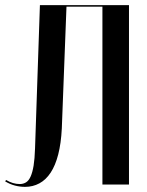

<svg xmlns="http://www.w3.org/2000/svg" viewBox="-25 -719 571 748"><path d="M-5 -12.5Q13.5 -1.2 33.1 3.9Q52.8 9 72.5 9Q103.2 9 128.6 -4.8Q154 -18.5 172.4 -46.5Q190.8 -74.5 201.8 -117.2Q212.8 -160 215.8 -218.2L234 -693H374V0H477.5V-699H130.5L111.5 -141Q110.2 -100.2 105.9 -73.6Q101.5 -47 94.1 -30.9Q86.8 -14.8 76.1 -8.4Q65.5 -2 52 -2Q38.8 -2 25.5 -5.9Q12.2 -9.8 -1.2 -17.8Z"/></svg>

Font: Moniqa Black
Style: Regular
Weight: 900
Designer: Rajesh Rajput
Foundry: Rajesh Rajput
Version: Version 1.000